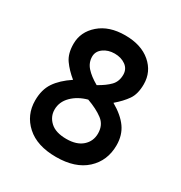

<svg xmlns="http://www.w3.org/2000/svg" viewBox="-123 -565 626 665"><g transform="rotate(30 190.0 -232.5)"><path d="M330 -360Q330 -321 314 -298Q298 -275 271 -252Q313 -228 333.5 -199Q354 -170 354 -130Q354 -68 311.5 -29Q269 10 192 10Q116 10 74 -28Q32 -66 32 -124Q32 -167 51.5 -196Q71 -225 110 -251Q83 -273 66 -297Q49 -321 49 -360Q49 -408 87.5 -441.5Q126 -475 190 -475Q254 -475 292 -442.5Q330 -410 330 -360ZM127 -354Q127 -330 143.5 -311.5Q160 -293 190 -276Q219 -292 235.5 -309Q252 -326 252 -353Q252 -376 234 -389Q216 -402 190 -402Q164 -402 145.5 -388.5Q127 -375 127 -354ZM278 -133Q278 -167 253.5 -185.5Q229 -204 190 -218Q153 -208 129.5 -184.5Q106 -161 106 -130Q106 -102 127.5 -82Q149 -62 192 -62Q233 -62 255.5 -82Q278 -102 278 -133Z"/></g></svg>

Font: Cambay Devanagari
Style: Regular
Weight: 700
Designer: Pooja Saxena
Foundry: Pooja Saxena
Version: Version 1.095;PS 001.095;hotconv 1.0.70;makeotf.lib2.5.58329